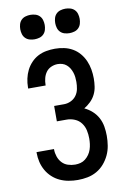

<svg xmlns="http://www.w3.org/2000/svg" viewBox="-103 -1014 706 1082"><g transform="rotate(-10 250.0 -473.5)"><path d="M253 8Q227 8 201 3.5Q175 -1 151 -12Q127 -23 107.5 -41Q88 -59 75 -82Q62 -105 56 -130.5Q50 -156 50 -182V-187H150V-184Q150 -164 157 -143.5Q164 -123 178 -108Q192 -93 212 -86.5Q232 -80 253 -80Q269 -80 284 -84Q299 -88 311.5 -98Q324 -108 333 -121Q342 -134 347 -149Q352 -164 354 -180Q356 -196 356 -211Q356 -235 351 -258Q346 -281 332 -300Q318 -319 295.5 -328.5Q273 -338 250 -338H193V-426H250Q270 -426 289 -435Q308 -444 320 -460.5Q332 -477 336 -497.5Q340 -518 340 -538Q340 -552 338.5 -565.5Q337 -579 332.5 -592.5Q328 -606 321 -617.5Q314 -629 303.5 -638Q293 -647 280 -651Q267 -655 253 -655Q234 -655 216 -647Q198 -639 187 -624Q176 -609 171 -590Q166 -571 166 -552V-548H66V-555Q66 -580 71.5 -605Q77 -630 88 -652Q99 -674 116.5 -692.5Q134 -711 156 -722.5Q178 -734 203 -738.5Q228 -743 253 -743Q279 -743 305 -737.5Q331 -732 353.5 -719Q376 -706 393 -686Q410 -666 420.5 -642Q431 -618 435.5 -592Q440 -566 440 -540Q440 -517 436.5 -493.5Q433 -470 422.5 -449Q412 -428 395 -411.5Q378 -395 358 -383Q382 -372 402 -354Q422 -336 434.5 -312.5Q447 -289 451.5 -262.5Q456 -236 456 -209Q456 -181 451.5 -153Q447 -125 435 -99.5Q423 -74 404.5 -52.5Q386 -31 361.5 -17Q337 -3 309 2.5Q281 8 253 8ZM350 -815Q336 -815 322 -819Q308 -823 298 -833Q288 -843 284 -857Q280 -871 280 -885Q280 -899 284 -913Q288 -927 298 -937Q308 -947 322 -951Q336 -955 350 -955Q364 -955 378 -951Q392 -947 402 -937Q412 -927 416 -913Q420 -899 420 -885Q420 -871 416 -857Q412 -843 402 -833Q392 -823 378 -819Q364 -815 350 -815ZM150 -815Q136 -815 122 -819Q108 -823 98 -833Q88 -843 84 -857Q80 -871 80 -885Q80 -899 84 -913Q88 -927 98 -937Q108 -947 122 -951Q136 -955 150 -955Q164 -955 178 -951Q192 -947 202 -937Q212 -927 216 -913Q220 -899 220 -885Q220 -871 216 -857Q212 -843 202 -833Q192 -823 178 -819Q164 -815 150 -815Z"/></g></svg>

Font: Iosevka Term Curly Semibold
Style: Regular
Weight: 600
Designer: Belleve Invis
Foundry: Belleve Invis
Version: Version 32.3.0